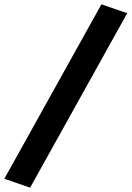

<svg xmlns="http://www.w3.org/2000/svg" viewBox="-88 -787 607 886"><path d="M51 79 -68 38 380 -767 499 -726Z"/></svg>

Font: Nunito Sans 10pt Expanded ExtraBold
Style: Italic
Weight: 800
Width: 7
Italic angle: -9°
Designer: Vernon Adams
Foundry: Vernon Adams
Version: Version 3.101;gftools[0.9.27]